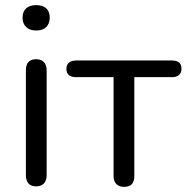

<svg xmlns="http://www.w3.org/2000/svg" viewBox="-20 -722 728 749"><path d="M121 5Q101 5 91 -6.5Q81 -18 81 -39V-448Q81 -469 91 -480Q101 -491 121 -491Q140 -491 151 -480Q162 -469 162 -448V-39Q162 -18 151.5 -6.5Q141 5 121 5ZM121 -603Q96 -603 82 -616.5Q68 -630 68 -653Q68 -677 82 -689.5Q96 -702 121 -702Q147 -702 160.5 -689.5Q174 -677 174 -653Q174 -630 160.5 -616.5Q147 -603 121 -603Z M464 7Q445 7 434 -4Q423 -15 423 -35V-421H277Q239 -421 239 -454Q239 -469 249 -477.5Q259 -486 277 -486H651Q688 -486 688 -454Q688 -438 678.5 -429.5Q669 -421 651 -421H504V-35Q504 -15 494.5 -4Q485 7 464 7Z"/></svg>

Font: Nunito
Style: Regular
Weight: 400
Designer: Vernon Adams
Foundry: Vernon Adams
Version: Version 3.602